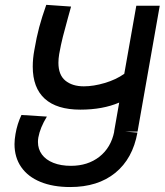

<svg xmlns="http://www.w3.org/2000/svg" viewBox="-20 -748 664 774"><path d="M112 -479.5Q112 -512 118.5 -546.5Q127.5 -599 138 -638.2Q148.5 -677.5 166.5 -728.5L266.5 -721.5L254 -676.5Q241.5 -631.5 233.5 -600Q225.5 -568.5 218.5 -529.5Q215.5 -511 215.5 -495Q215.5 -446 243.5 -423Q271.5 -400 318 -400Q357 -400 402.5 -413.5Q448 -427 481 -450.5L529.5 -725H624L534.5 -217.5H484.5L534 -213.5Q515 -108.5 444.8 -51.2Q374.5 6 263 6Q193.5 6 143 -14.8Q92.5 -35.5 65.5 -74.5Q38.5 -113.5 38.5 -167Q38.5 -185 42.5 -208Q49.5 -249 66.5 -284.5L169 -278Q141.5 -233 134.5 -193.5Q133 -184.5 133 -175.5Q133 -147 149 -125.2Q165 -103.5 195.2 -91.5Q225.5 -79.5 266 -79.5Q334 -79.5 380.8 -116.2Q427.5 -153 440.5 -217.5H440L460.5 -334.5Q394 -306 304 -306Q209 -306 160.5 -350Q112 -394 112 -479.5Z"/></svg>

Font: JuliaMono MediumItalic
Style: Regular
Weight: 500
Italic angle: -9°
Monospace: yes
Designer: cormullion
Foundry: corm
Version: Version 0.049; ttfautohint (v1.8.4)